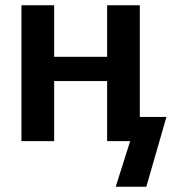

<svg xmlns="http://www.w3.org/2000/svg" viewBox="-20 -533 656 725"><path d="M508 -513V-91.5H608.5L532.5 172H417L471.5 0H384.5V-227H184.5V0H61V-513H184.5V-318.5H384.5V-513Z"/></svg>

Font: Lato
Style: Bold
Weight: 700
Designer: Lukasz Dziedzic
Foundry: tyPoland Lukasz Dziedzic
Version: Version 2.007; 2014-02-27